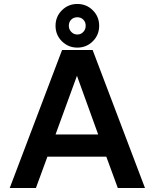

<svg xmlns="http://www.w3.org/2000/svg" viewBox="-20 -948 780 968"><path d="M516 -158H219L161 0H29L293 -696H447L711 0H574ZM475 -270 368 -566 260 -270ZM370 -928Q416 -928 448 -896Q480 -864 480 -818Q480 -772 448 -740Q416 -708 370 -708Q324 -708 292 -740Q260 -772 260 -818Q260 -864 292 -896Q324 -928 370 -928ZM370 -774Q388 -774 400 -787Q412 -800 412 -818Q412 -837 400 -849Q388 -861 370 -861Q351 -861 339 -849Q327 -837 327 -818Q327 -800 339.5 -787Q352 -774 370 -774Z"/></svg>

Font: AmikoBold
Style: Bold
Weight: 700
Designer: Pablo Impallari, Rodrigo Fuenzalida, Andres Torresi
Foundry: Impallari Type
Version: Version 1.000; ttfautohint (v1.3)